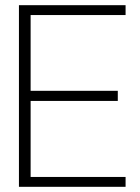

<svg xmlns="http://www.w3.org/2000/svg" viewBox="-20 -720 541 740"><path d="M53 0V-700H464V-662H98V-370H434V-331H98V-38H464V0Z"/></svg>

Font: DM Sans 36pt ExtraLight
Style: Regular
Weight: 250
Designer: Colophon Foundry, Jonny Pinhorn
Foundry: Colophon Foundry
Version: Version 4.004;gftools[0.9.30]